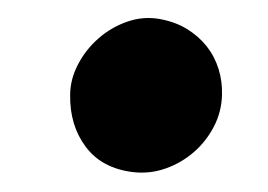

<svg xmlns="http://www.w3.org/2000/svg" viewBox="-20 -178 290 208"><path d="M56 -75Q56 -92 64.5 -108.2Q73 -124.5 86.8 -136.5Q100.5 -148.5 117.8 -154.5Q135 -160.5 152.5 -157.5Q169.5 -154.5 182.2 -146.8Q195 -139 203.8 -128Q212.5 -117 216.8 -103.2Q221 -89.5 220.5 -75Q220 -57 211.8 -41Q203.5 -25 190 -13.2Q176.5 -1.5 159.5 4.5Q142.5 10.5 124.5 8.5Q90.5 4.5 73 -18.8Q55.5 -42 56 -75Z"/></svg>

Font: B612
Style: Italic
Weight: 400
Italic angle: -10°
Designer: Nicolas Chauveau, Thomas Paillot, Jonathan Favre-Lamarine, Jean-Luc Vinot
Foundry: AIRBUS
Version: Version 1.008